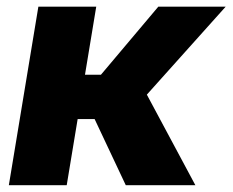

<svg xmlns="http://www.w3.org/2000/svg" viewBox="-20 -542 681 562"><path d="M261.7 -522.5 175.3 0H5.9L92.3 -522.5ZM640.6 -522.5 345.7 -193.4H179.7L189.5 -323.2H275.4L443.4 -522.5ZM348.1 0 252.9 -202.1 401.9 -279.8 551.8 0Z"/></svg>

Font: Inter 28pt ExtraBold
Style: Italic
Weight: 800
Italic angle: -9.3988°
Designer: Rasmus Andersson
Foundry: rsms
Version: Version 4.001;git-66647c0bb